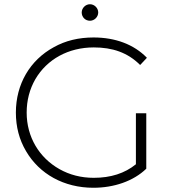

<svg xmlns="http://www.w3.org/2000/svg" viewBox="-20 -882 813 907"><path d="M55 -350C55 -283 71 -222 103 -168C166 -60 282 5 421 5C518 5 610 -26 671 -85V-347H622V-106C569 -63 503 -42 423 -42C363 -42 309 -56 261 -83C165 -137 106 -235 106 -350C106 -408 120 -461 147 -508C202 -602 303 -658 423 -658C511 -658 583 -634 642 -575L674 -609C613 -672 525 -705 422 -705C352 -705 289 -690 234 -659C122 -598 55 -485 55 -350ZM366 -823C366 -802 382 -784 405 -784C426 -784 444 -802 444 -823C444 -844 426 -862 405 -862C384 -862 366 -844 366 -823Z"/></svg>

Font: Montserrat Light
Style: Regular
Weight: 300
Designer: Julieta Ulanovsky
Foundry: Julieta Ulanovsky
Version: Version 7.200